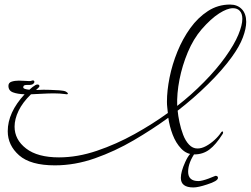

<svg xmlns="http://www.w3.org/2000/svg" viewBox="-20 -569 1101 843"><path d="M221 157Q114 157 64 113Q14 69 14 7Q14 -75 88 -155Q57 -156 37 -163.5Q17 -171 17 -192Q17 -206 31 -210.5Q45 -215 63 -215Q76 -215 88 -214Q100 -213 108 -213Q116 -213 120 -215Q122 -216 124 -216Q131 -216 131 -209Q131 -205 125.5 -200.5Q120 -196 106 -196H97Q92 -196 87.5 -194.5Q83 -193 82 -187V-186Q82 -181 90 -178.5Q98 -176 109 -175L123 -187Q137 -198 144 -198Q153 -198 153 -191Q153 -187 147 -182L138 -174Q148 -174 156.5 -174.5Q165 -175 171 -175Q178 -175 198.5 -174.5Q219 -174 240 -172.5Q261 -171 269 -167Q278 -162 278 -158Q278 -155 273 -155Q269 -155 265 -156Q243 -159 217 -159Q193 -159 167 -157.5Q141 -156 116 -155Q79 -119 61.5 -82.5Q44 -46 44 -13Q44 44 94.5 83Q145 122 239 122Q320 122 405.5 93Q491 64 571 19.5Q651 -25 717 -73Q716 -84 714.5 -96.5Q713 -109 713 -122Q713 -171 724.5 -228.5Q736 -286 759 -342.5Q782 -399 815.5 -445.5Q849 -492 893 -520.5Q937 -549 990 -549Q1022 -549 1041.5 -529Q1061 -509 1061 -473Q1061 -444 1046.5 -405Q1032 -366 998 -319Q957 -262 893.5 -199.5Q830 -137 760 -83Q762 -61 768 -32.5Q774 -4 784 22.5Q794 49 810 66Q826 83 847 83Q865 83 884.5 72.5Q904 62 922 45.5Q940 29 951 12Q954 8 957 8Q959 8 959.5 12Q960 16 957 20Q928 66 899.5 87.5Q871 109 833 109Q800 109 776 84Q752 59 738 22Q724 -15 719 -52Q649 -1 567 47Q485 95 397 126Q309 157 221 157ZM758 -104Q820 -152 876 -209Q932 -266 969 -318Q1009 -374 1026.5 -416.5Q1044 -459 1044 -486Q1044 -509 1033 -521Q1022 -533 1003 -533Q978 -533 942 -510Q906 -487 865 -440Q829 -398 804.5 -339.5Q780 -281 768 -219.5Q756 -158 758 -104ZM829 254Q774 254 774 212Q774 185 793 143Q814 96 837 94L840 97Q806 144 806 185Q806 226 851 226Q866 226 896 215Q925 203 926 203Q937 203 937 212Q937 226 889 241Q850 254 829 254Z"/></svg>

Font: WindSong
Style: Regular
Weight: 400
Designer: Robert E. Leuschke
Foundry: Robert E. Leuschke
Version: Version 1.010; ttfautohint (v1.8.3)